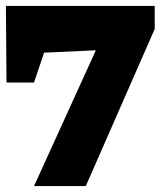

<svg xmlns="http://www.w3.org/2000/svg" viewBox="-20 -629 543 649"><path d="M2 -350 0 -609H503V-531L270 0H95L304 -459L129 -451L95 -350Z"/></svg>

Font: Piazzolla SC Black
Style: Regular
Weight: 900
Designer: Juan Pablo del Peral
Foundry: Huerta Tipografica
Version: Version 1.330